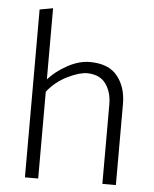

<svg xmlns="http://www.w3.org/2000/svg" viewBox="-51 -750 637 793"><g transform="rotate(5 267.0 -353.0)"><path d="M82 0V-696L137 -706V-411Q168 -446 215.5 -472Q263 -498 308 -498Q386 -498 422.5 -452.5Q459 -407 459 -337V-1H403V-331Q403 -381 378.5 -415.5Q354 -450 301 -451Q269 -451 220 -427Q171 -403 137 -360V0Z"/></g></svg>

Font: Palanquin ExtraLight
Style: Regular
Weight: 275
Designer: Pria Ravichandran
Version: Version 1.001